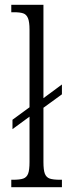

<svg xmlns="http://www.w3.org/2000/svg" viewBox="-20 -780 284 800"><path d="M27 -31H33Q63 -31 77 -36Q91 -41 97 -56Q103 -71 103 -105V-294L32 -242V-281L103 -333V-656Q103 -689 96.5 -704.5Q90 -720 76.5 -724.5Q63 -729 38 -729H27V-760H161V-371L238 -428V-387L161 -331V-105Q161 -71 167 -56Q173 -41 187 -36Q201 -31 231 -31H238V0H27Z"/></svg>

Font: Noto Serif CondLight
Style: Regular
Weight: 300
Width: 3
Designer: Monotype Design Team
Foundry: Monotype Imaging Inc.
Version: Version 1.001